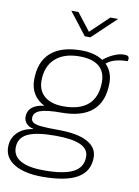

<svg xmlns="http://www.w3.org/2000/svg" viewBox="-121 -845 809 1115"><g transform="rotate(10 284.0 -287.5)"><path d="M581 -545Q498 -545 456 -509Q498 -467 498 -402Q498 -184 253 -184Q165 -184 128 -170Q91 -156 91 -124Q91 -107 104.5 -98Q118 -89 152 -85.5Q186 -82 253 -82Q365 -82 424 -50.5Q483 -19 483 40Q483 122 415 162Q347 202 208 202Q103 202 43 166Q-17 130 -17 66Q-17 16 15.5 -18Q48 -52 106 -61L107 -64Q83 -68 67.5 -85Q52 -102 52 -124Q52 -159 77 -180Q102 -201 149 -206Q108 -226 86 -261.5Q64 -297 64 -345Q64 -451 125.5 -505.5Q187 -560 306 -560Q383 -560 433 -527Q462 -551 494 -565Q526 -579 554 -579Q570 -579 576.5 -574.5Q583 -570 583 -559Q583 -553 581 -545ZM454 -400Q454 -461 415 -492.5Q376 -524 301 -524Q209 -524 158 -477.5Q107 -431 107 -347Q107 -288 146.5 -255Q186 -222 258 -222Q355 -222 404.5 -267Q454 -312 454 -400ZM242 -46Q129 -46 78 -20.5Q27 5 27 62Q27 112 74 138Q121 164 211 164Q329 164 384 135Q439 106 439 44Q439 -2 390.5 -24Q342 -46 242 -46ZM207 -777H249L329 -674L437 -777H483L343 -644H310Z"/></g></svg>

Font: Krub ExtraLight
Style: Italic
Weight: 275
Italic angle: -8°
Designer: Ekaluck Peanpanawate
Foundry: Cadson Demak Co.,Ltd.
Version: Version 1.000; ttfautohint (v1.6)